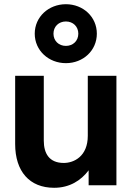

<svg xmlns="http://www.w3.org/2000/svg" viewBox="-20 -880 625 912"><path d="M188 -212V-520H52V-196C52 -66 120 12 237 12C311 12 365 -23 401 -71V0H533V-520H397V-235C397 -137 331 -106 283 -106C213 -106 188 -152 188 -212ZM145 -720C145 -640 211 -580 293 -580C375 -580 440 -640 440 -720C440 -800 375 -860 293 -860C211 -860 145 -800 145 -720ZM234 -720C234 -754 259 -778 293 -778C327 -778 352 -754 352 -720C352 -686 327 -662 293 -662C259 -662 234 -686 234 -720Z"/></svg>

Font: Aspekta 650
Style: Regular
Weight: 650
Designer: Ivo Dolenc
Version: Version 2.000